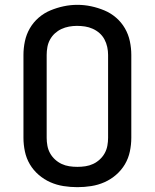

<svg xmlns="http://www.w3.org/2000/svg" viewBox="-20 -766 640 794"><path d="M300 8Q271 8 242.5 3.5Q214 -1 188 -12.5Q162 -24 140 -43Q118 -62 103.5 -86.5Q89 -111 83 -139.5Q77 -168 77 -196V-539Q77 -567 83 -595.5Q89 -624 103.5 -649Q118 -674 140 -693Q162 -712 188.5 -723Q215 -734 243 -740Q271 -746 300 -746Q329 -746 357 -740Q385 -734 411.5 -723Q438 -712 460 -693Q482 -674 496.5 -649Q511 -624 517 -595.5Q523 -567 523 -539V-196Q523 -168 517 -139.5Q511 -111 496.5 -86.5Q482 -62 460 -43Q438 -24 412 -12.5Q386 -1 357.5 3.5Q329 8 300 8ZM300 -76Q317 -76 333.5 -78.5Q350 -81 365 -88Q380 -95 392.5 -106.5Q405 -118 413 -132.5Q421 -147 424 -163.5Q427 -180 427 -196V-539Q427 -555 423.5 -571.5Q420 -588 412 -603Q404 -618 391.5 -629Q379 -640 363.5 -647Q348 -654 331.5 -656.5Q315 -659 298 -659Q282 -659 265.5 -656Q249 -653 234 -646Q219 -639 207 -628Q195 -617 187 -602.5Q179 -588 176 -571.5Q173 -555 173 -539V-196Q173 -180 176 -163.5Q179 -147 187 -132.5Q195 -118 207.5 -106.5Q220 -95 235 -88Q250 -81 266.5 -78.5Q283 -76 300 -76Z"/></svg>

Font: Zed Mono Medium Extended
Style: Regular
Weight: 500
Width: 7
Monospace: yes
Designer: Belleve Invis
Foundry: Belleve Invis
Version: Version 1.0.0; ttfautohint (v1.8.4)